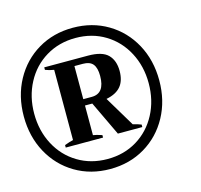

<svg xmlns="http://www.w3.org/2000/svg" viewBox="-106 -839 1009 964"><g transform="rotate(-15 398.5 -357.0)"><path d="M704 -357Q704 -252 658.5 -168.5Q613 -85 533 -37.5Q453 10 352 10Q251 10 171 -37.5Q91 -85 45.5 -168.5Q0 -252 0 -357Q0 -462 45.5 -545.5Q91 -629 171 -676.5Q251 -724 352 -724Q453 -724 533 -676.5Q613 -629 658.5 -545.5Q704 -462 704 -357ZM649 -357Q649 -445 611 -517Q573 -589 505.5 -630Q438 -671 352 -671Q266 -671 198 -630Q130 -589 92 -517Q54 -445 54 -357Q54 -268 92 -196Q130 -124 198 -83Q266 -42 352 -42Q438 -42 505.5 -83Q573 -124 611 -196Q649 -268 649 -357ZM561 -165V-152H434L349 -331H311V-177Q326 -175 357 -165V-152H163V-165Q176 -170 189 -174Q202 -178 208 -179V-544Q183 -548 163 -556V-569H390Q464 -569 494 -538.5Q524 -508 524 -454Q524 -403 499.5 -374Q475 -345 424 -335L518 -178Q541 -173 561 -165ZM311 -364H355Q423 -364 423 -455Q423 -497 407 -516.5Q391 -536 355 -536H311Z"/></g></svg>

Font: Trirong ExtraBold
Style: Italic
Weight: 800
Italic angle: -12°
Designer: Katatrad Team
Foundry: CadsonDemak
Version: Version 1.001